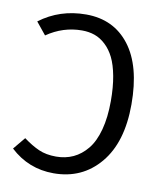

<svg xmlns="http://www.w3.org/2000/svg" viewBox="-81 -766 719 844"><g transform="rotate(10 279.0 -344.0)"><path d="M235.8 -700.2Q358.9 -700.2 429.4 -608.6Q500 -517.1 500 -345.2Q500 -175.8 421.1 -81.8Q342.3 12.2 214.8 12.2Q103 12.2 21 -64L65.9 -118.2Q103 -90.8 135.7 -76.4Q168.5 -62 212.9 -62Q254.9 -62 289.6 -78.1Q324.2 -94.2 351.3 -127.2Q378.4 -160.2 393.3 -215.6Q408.2 -271 408.2 -344.2Q408.2 -405.8 399.2 -454.6Q390.1 -503.4 374.3 -535.4Q358.4 -567.4 335.4 -588.6Q312.5 -609.9 286.6 -618.9Q260.7 -627.9 230 -627.9Q145.5 -627.9 73.2 -578.1L28.8 -632.8Q118.2 -700.2 235.8 -700.2Z"/></g></svg>

Font: Fira Sans Book
Style: Regular
Weight: 350
Designer: Carrois Corporate & Edenspiekermann AG
Foundry: Carrois Corporate GbR & Edenspiekermann AG
Version: Version 4.203;PS 004.203;hotconv 1.0.88;makeotf.lib2.5.64775